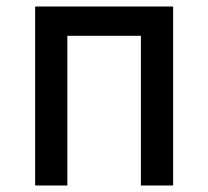

<svg xmlns="http://www.w3.org/2000/svg" viewBox="-20 -570 640 590"><path d="M88 0V-550H512V0H413V-460H187V0Z"/></svg>

Font: Pitagon Sans Mono Medium
Style: Regular
Weight: 500
Monospace: yes
Designer: Travis Tran
Foundry: Pitagon
Version: Version 1.001; ttfautohint (v1.8.4.7-5d5b);gftools[0.9.26]